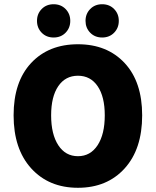

<svg xmlns="http://www.w3.org/2000/svg" viewBox="-20 -870 732 902"><path d="M43.9 -328.1Q43.9 -485.8 126.2 -574Q208.5 -662.1 346.2 -662.1Q483.4 -662.1 565.7 -573.7Q647.9 -485.4 647.9 -328.1Q647.9 -169.4 565.4 -78.6Q482.9 12.2 346.2 12.2Q209.5 12.2 126.7 -78.9Q43.9 -169.9 43.9 -328.1ZM175.8 -716.3Q153.8 -738.8 153.8 -772Q153.8 -805.2 175.8 -827.6Q197.8 -850.1 231.9 -850.1Q266.1 -850.1 288.1 -827.6Q310.1 -805.2 310.1 -772Q310.1 -738.8 288.1 -716.3Q266.1 -693.8 231.9 -693.8Q197.8 -693.8 175.8 -716.3ZM220.2 -328.1Q220.2 -239.3 253.9 -187.7Q287.6 -136.2 346.2 -136.2Q404.8 -136.2 438.5 -187.7Q472.2 -239.3 472.2 -328.1Q472.2 -416 438.7 -465.1Q405.3 -514.2 346.2 -514.2Q287.1 -514.2 253.7 -465.1Q220.2 -416 220.2 -328.1ZM403.8 -716.3Q381.8 -738.8 381.8 -772Q381.8 -805.2 403.8 -827.6Q425.8 -850.1 460 -850.1Q494.1 -850.1 516.1 -827.6Q538.1 -805.2 538.1 -772Q538.1 -738.8 516.1 -716.3Q494.1 -693.8 460 -693.8Q425.8 -693.8 403.8 -716.3Z"/></svg>

Font: Source Sans Pro Black
Style: Regular
Weight: 900
Designer: Paul D. Hunt
Foundry: Adobe Systems Incorporated
Version: Version 2.020;PS 2.0;hotconv 1.0.86;makeotf.lib2.5.63406